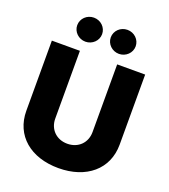

<svg xmlns="http://www.w3.org/2000/svg" viewBox="-168 -1073 1061 1203"><g transform="rotate(20 362.0 -472.0)"><path d="M361.8 9.3C546.9 9.3 672.9 -95.7 672.9 -260.3V-727.5H486.3V-275.9C486.3 -204.6 435.1 -153.3 361.8 -153.3C289.1 -153.3 237.8 -204.6 237.8 -275.9V-727.5H50.8V-260.3C50.8 -95.7 175.3 9.3 361.8 9.3ZM473.6 -793C519.5 -793 556.6 -829.1 556.6 -873C556.6 -917.5 519.5 -953.1 473.6 -953.1C427.7 -953.1 390.6 -917.5 390.6 -873C390.6 -829.1 427.7 -793 473.6 -793ZM250 -793C295.9 -793 333 -829.1 333 -873C333 -917.5 295.9 -953.1 250 -953.1C204.1 -953.1 167 -917.5 167 -873C167 -829.1 204.1 -793 250 -793Z"/></g></svg>

Font: Raveo ExtraBold
Style: Regular
Weight: 800
Designer: Jakub Foglar, Rasmus Andersson (Inter)
Foundry: Jakubfoglar.com
Version: Version 1.100;Glyphs 3.2.3 (3260)